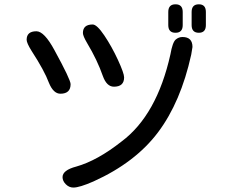

<svg xmlns="http://www.w3.org/2000/svg" viewBox="-20 -804 1040 883"><path d="M267.6 10.7Q267.6 -21.5 331.1 -38.1Q427.7 -65.4 539.1 -153.3Q701.2 -274.4 763.7 -553.7Q773.4 -609.4 788.1 -622.1Q801.8 -633.8 819.3 -633.8Q865.2 -633.8 865.2 -587.9L859.4 -552.7Q811.5 -335 707 -195.8Q602.5 -56.6 410.2 30.3Q345.7 58.6 317.4 58.6Q297.9 58.6 282.7 43.5Q267.6 28.3 267.6 10.7ZM147.5 -660.2Q183.6 -660.2 230.5 -573.2Q304.7 -437.5 304.7 -417Q304.7 -373 257.8 -373Q225.6 -373 205.1 -422.9Q184.6 -478.5 125 -570.3Q102.5 -606.4 102.5 -621.1Q102.5 -660.2 147.5 -660.2ZM406.2 -691.4Q425.8 -691.4 460 -640.6Q494.1 -589.8 522.5 -528.3Q550.8 -466.8 550.8 -448.2Q550.8 -405.3 503.9 -405.3Q470.7 -405.3 453.1 -454.1Q427.7 -527.3 380.9 -605.5Q361.3 -638.7 361.3 -652.3Q361.3 -691.4 406.2 -691.4ZM753.9 -749Q753.9 -784.2 787.1 -784.2Q820.3 -784.2 820.3 -749V-688.5Q820.3 -653.3 787.1 -653.3Q753.9 -653.3 753.9 -688.5ZM861.3 -749Q861.3 -784.2 894.5 -784.2Q926.8 -784.2 926.8 -749V-688.5Q926.8 -653.3 894.5 -653.3Q861.3 -653.3 861.3 -688.5Z"/></svg>

Font: jf-openhuninn-2.0
Style: Regular
Weight: 400
Designer: [Kosugi Maru]
Designed by MOTOYA      

[Varela Round]
Joe Prince (Latin component); Avraham Cornfeld (Hebrew component)
Foundry: justfont CO.,LTD.
Version: 2.0